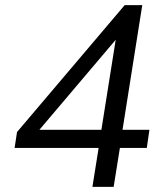

<svg xmlns="http://www.w3.org/2000/svg" viewBox="-20 -725 640 745"><path d="M338.6 0 362.7 -151H36.7L46 -212.6L463.7 -705H532L455.4 -221.4H559.8L549.6 -151H445.2L421 0ZM373.4 -221.4 434.6 -606.1H459L114.4 -199.6L116.9 -221.4Z"/></svg>

Font: Nunito Sans 12pt ExtraLight
Style: Italic
Weight: 200
Italic angle: -9°
Designer: Vernon Adams
Foundry: Vernon Adams
Version: Version 3.101;gftools[0.9.27]